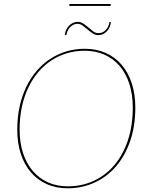

<svg xmlns="http://www.w3.org/2000/svg" viewBox="-20 -958 769 984"><path d="M68.5 0ZM673.5 -407Q673.5 -311.5 647 -235Q620.5 -158.5 574 -104.8Q527.5 -51 464 -22Q400.5 7 326.5 7Q267.5 7 220 -14.2Q172.5 -35.5 138.8 -74.5Q105 -113.5 86.8 -169Q68.5 -224.5 68.5 -293Q68.5 -356 80.5 -411.5Q92.5 -467 114.8 -513Q137 -559 168.2 -595.2Q199.5 -631.5 238 -656.5Q276.5 -681.5 321 -694.8Q365.5 -708 414.5 -708Q473.5 -708 521.5 -686.8Q569.5 -665.5 603.2 -626.2Q637 -587 655.2 -531.2Q673.5 -475.5 673.5 -407ZM660.5 -407Q660.5 -474 643 -528Q625.5 -582 593.2 -619.8Q561 -657.5 515.2 -677.8Q469.5 -698 413.5 -698Q367 -698 324.2 -685.5Q281.5 -673 244.5 -649Q207.5 -625 177.2 -589.8Q147 -554.5 125.5 -509.8Q104 -465 92.2 -410.8Q80.5 -356.5 80.5 -294Q80.5 -227 98.2 -173Q116 -119 148.5 -81.2Q181 -43.5 226.5 -23.2Q272 -3 327.5 -3Q398.5 -3 459.5 -30.8Q520.5 -58.5 565.2 -110.8Q610 -163 635.2 -238Q660.5 -313 660.5 -407ZM336 -937.5H547.5L547 -927.5H335ZM484 -788Q507 -788 522.2 -804.5Q537.5 -821 541 -845H548.5Q547 -831.5 541.8 -819.2Q536.5 -807 528 -798Q519.5 -789 508.2 -783.5Q497 -778 483 -778Q468 -778 454.8 -787Q441.5 -796 428.8 -807Q416 -818 403.5 -827Q391 -836 377.5 -836Q366.5 -836 356.8 -831.5Q347 -827 339.5 -819.2Q332 -811.5 327 -801Q322 -790.5 320.5 -779H312Q313.5 -792.5 319.2 -804.8Q325 -817 333.5 -826Q342 -835 353.5 -840.5Q365 -846 378.5 -846Q393.5 -846 407 -837Q420.5 -828 433.2 -817Q446 -806 458.2 -797Q470.5 -788 484 -788Z"/></svg>

Font: Lato Hairline
Style: Italic
Weight: 100
Italic angle: -7°
Designer: Lukasz Dziedzic
Foundry: tyPoland Lukasz Dziedzic
Version: Version 2.007; 2014-02-27